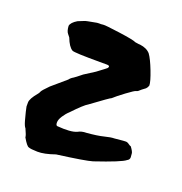

<svg xmlns="http://www.w3.org/2000/svg" viewBox="-93 -493 593 626"><g transform="rotate(20 204.0 -180.5)"><path d="M393 -49 394 -36Q394 -28 386 -24Q372 -12 283 18Q260 25 162 38Q125 51 101.5 50.5Q78 50 71 47Q64 46 49 20Q49 13 39 -8Q34 -13 29 -31Q20 -64 18 -76V-90Q18 -103 39 -128Q42 -131 44 -136.5Q46 -142 67 -163L116 -205Q121 -212 130 -217Q135 -220 156 -237L192 -260Q223 -283 224 -284.5Q225 -286 226 -288Q228 -294 217 -294H193Q105 -294 97 -298Q83 -306 72 -335Q71 -337 64.5 -344.5Q58 -352 57 -370Q59 -382 79 -394L99 -402Q101 -404 141 -411Q158 -411 162 -412H163Q168 -413 219.5 -406Q271 -399 280 -394Q282 -394 287 -393Q292 -392 297 -392Q321 -389 333 -375Q344 -360 357.5 -325Q371 -290 371 -277Q369 -270 364 -265L352 -256Q342 -246 337 -245.5Q332 -245 306.5 -226Q281 -207 269 -196Q266 -196 205 -151Q192 -144 156 -106Q146 -97 137.5 -84Q129 -71 129 -61Q129 -51 134 -50Q182 -46 202 -55Q214 -62 231 -62Q268 -65 289.5 -70.5Q311 -76 323 -76Q360 -80 364.5 -79Q369 -78 373.5 -74.5Q378 -71 382 -70Q393 -55 393 -49Z"/></g></svg>

Font: Caveat Brush
Style: Regular
Weight: 400
Designer: Pablo Impallari
Foundry: Creative Lab NY
Version: Version 1.096; ttfautohint (v1.3)